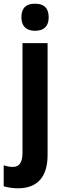

<svg xmlns="http://www.w3.org/2000/svg" viewBox="-59 -781 341 1041"><path d="M57 -687C57 -637 86 -614 131 -614C177 -614 205 -637 205 -687C205 -738 179 -761 131 -761C84 -761 57 -739 57 -687ZM40 240C146 239 199 176 199 59V-547H63V47C63 102 44 124 11 124C-6 124 -22 121 -39 115V229C-16 236 13 240 40 240Z"/></svg>

Font: Noto Sans Armenian Condensed
Style: Bold
Weight: 700
Width: 3
Designer: Monotype Design Team
Foundry: Monotype Imaging Inc.
Version: Version 2.008